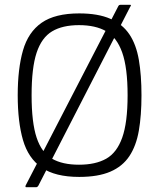

<svg xmlns="http://www.w3.org/2000/svg" viewBox="-20 -732 667 802"><path d="M140 44Q138 47 136 48.5Q134 50 130 50H89Q87 50 86.5 48Q86 46 87 43L474 -706Q476 -710 478.5 -711Q481 -712 483 -712H523Q527 -712 527 -710Q527 -708 523 -702ZM54 -334Q54 -445 76 -521.5Q98 -598 154 -637Q210 -676 311 -676Q390 -676 441 -653.5Q492 -631 520.5 -588.5Q549 -546 560 -482Q571 -418 571 -334Q571 -250 560 -186.5Q549 -123 520.5 -80Q492 -37 441 -15Q390 7 311 7Q210 7 154 -32Q98 -71 76 -147Q54 -223 54 -334ZM112 -334Q112 -220 133 -157Q154 -94 197.5 -69Q241 -44 310 -44Q379 -44 423.5 -69Q468 -94 490.5 -157Q513 -220 513 -334Q513 -449 490.5 -512.5Q468 -576 423.5 -601.5Q379 -627 310 -627Q241 -627 197.5 -601Q154 -575 133 -512Q112 -449 112 -334Z"/></svg>

Font: Glory Light
Style: Regular
Weight: 300
Version: Version 1.011